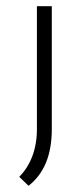

<svg xmlns="http://www.w3.org/2000/svg" viewBox="-20 -411 264 619"><path d="M72 188C122 149 147 89 147 5V-391H99V6C99 72 77 124 42 159Z"/></svg>

Font: Sulaf Light
Style: Regular
Weight: 300
Designer: Bandar Raffah (Arabic) and Santiago Orozco (Latin)
Foundry: Caramella and Typemade
Version: Version 1.005;PS 001.005;hotconv 1.0.88;makeotf.lib2.5.64775